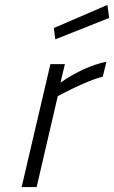

<svg xmlns="http://www.w3.org/2000/svg" viewBox="-20 -761 464 781"><path d="M424 -688 417 -741 199 -647 205 -601ZM129 0 215 -370 246 -386C266 -396.7 291.3 -408.7 322 -422C352.7 -435.3 378 -444.3 398 -449L413 -510C352.3 -497.3 290 -469 226 -425L244 -500H185L68 0Z"/></svg>

Font: RazerF5 Light
Style: Italic
Weight: 300
Foundry: Razer Inc.
Version: Version 2